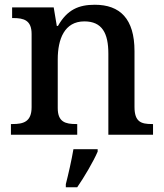

<svg xmlns="http://www.w3.org/2000/svg" viewBox="-20 -567 691 808"><path d="M26 0H305V-45H300C256 -45 223 -53 223 -112V-317C223 -402 251 -477 335 -477C410 -477 436 -427 436 -341V0H624V-45H619C574 -45 546 -54 546 -117V-352C546 -488 485 -547 379 -547C312 -547 263 -527 224 -458H219L206 -536H31V-491H36C80 -491 113 -482 113 -424V-116C113 -54 78 -45 33 -45H26ZM257 208V221H305C334 179 373 113 391 71V61H289C281 108 268 165 257 208Z"/></svg>

Font: Noto Serif Myanmar Medium
Style: Regular
Weight: 500
Designer: Ben Mitchell and the Monotype Design Team
Foundry: Monotype Imaging Inc.
Version: Version 2.106